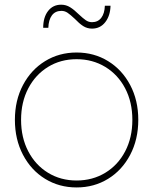

<svg xmlns="http://www.w3.org/2000/svg" viewBox="-20 -807 662 830"><path d="M303.3 -725.6Q284.4 -743.3 272.2 -751.7Q260 -760 245.6 -760Q218.9 -760 204.4 -740.6Q190 -721.1 188.9 -686.7H166.7Q166.7 -732.2 187.8 -759.4Q208.9 -786.7 244.4 -786.7Q265.6 -786.7 283.3 -775.6Q301.1 -764.4 320 -745.6Q338.9 -727.8 351.1 -719.4Q363.3 -711.1 377.8 -711.1Q403.3 -711.1 417.8 -730Q432.2 -748.9 433.3 -782.2H457.8Q456.7 -738.9 435 -711.1Q413.3 -683.3 377.8 -683.3Q356.7 -683.3 339.4 -694.4Q322.2 -705.6 303.3 -725.6ZM44.4 -288.9Q44.4 -373.3 79.4 -439.4Q114.4 -505.6 175 -542.8Q235.6 -580 311.1 -580Q386.7 -580 447.2 -542.8Q507.8 -505.6 542.8 -439.4Q577.8 -373.3 577.8 -288.9Q577.8 -204.4 542.8 -137.8Q507.8 -71.1 447.2 -33.9Q386.7 3.3 311.1 3.3Q235.6 3.3 175 -33.9Q114.4 -71.1 79.4 -137.8Q44.4 -204.4 44.4 -288.9ZM552.2 -288.9Q552.2 -365.6 521.1 -425Q490 -484.4 435 -517.8Q380 -551.1 311.1 -551.1Q242.2 -551.1 187.8 -517.8Q133.3 -484.4 102.2 -425Q71.1 -365.6 71.1 -288.9Q71.1 -212.2 102.2 -152.8Q133.3 -93.3 187.8 -60Q242.2 -26.7 311.1 -26.7Q380 -26.7 435 -60Q490 -93.3 521.1 -152.8Q552.2 -212.2 552.2 -288.9Z"/></svg>

Font: Paperlogy 1 Thin
Style: Regular
Weight: 250
Designer: redesigned by Lee Juim, glyphs from Gmarket Sans & Montserrat
Foundry: PT&
Version: Version 1.001